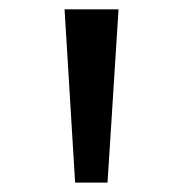

<svg xmlns="http://www.w3.org/2000/svg" viewBox="-20 -846 389 408"><path d="M231.9 -826.2 208.5 -458H139.6L117.2 -826.2Z"/></svg>

Font: Merriweather
Style: Regular
Weight: 400
Designer: Eben Sorkin
Foundry: Eben Sorkin
Version: Version 1.584; ttfautohint (v1.8.1)